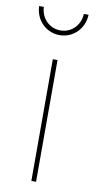

<svg xmlns="http://www.w3.org/2000/svg" viewBox="-84 -764 409 803"><g transform="rotate(10 120.0 -363.0)"><path d="M35 -726H15C17 -666 63 -621 120 -621C177 -621 223 -666 225 -726H205C203 -678 167 -641 120 -641C73 -641 37 -678 35 -726ZM110 -517V0H130V-517Z"/></g></svg>

Font: Montserrat Thin
Style: Regular
Weight: 250
Designer: Julieta Ulanovsky
Foundry: Julieta Ulanovsky
Version: Version 4.000